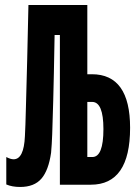

<svg xmlns="http://www.w3.org/2000/svg" viewBox="-20 -734 540 763"><path d="M60 9Q116 9 144.5 -24Q173 -57 183 -127Q186 -159 187.5 -201.5Q189 -244 191.5 -333.5Q194 -423 197 -595H218V0H341Q497 0 497 -226Q497 -439 345 -439H327V-714H93Q91 -601 88 -494.5Q85 -388 83 -307.5Q81 -227 79 -193Q75 -101 34 -101Q22 -101 5 -110V-1Q28 9 60 9ZM327 -329H346Q391 -329 391 -221Q391 -110 347 -110H327Z"/></svg>

Font: Noto Sans Mono UI Condensed
Style: Bold
Weight: 700
Width: 3
Designer: Monotype Design team
Foundry: Monotype Imaging Inc.
Version: 1.000